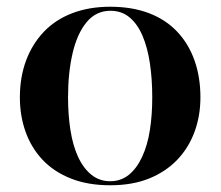

<svg xmlns="http://www.w3.org/2000/svg" viewBox="-20 -535 655 570"><path d="M307 -515Q372 -515 422 -496Q472 -477 506 -441Q540 -405 557.5 -355.5Q575 -306 575 -246Q575 -191 557.5 -143.5Q540 -96 506 -60.5Q472 -25 422.5 -5Q373 15 307 15Q241 15 190.5 -5Q140 -25 106.5 -60.5Q73 -96 56 -143.5Q39 -191 39 -246Q39 -306 57.5 -355.5Q76 -405 110.5 -441Q145 -477 195 -496Q245 -515 307 -515ZM308 -503Q265 -503 237 -469Q209 -435 195.5 -377Q182 -319 182 -246Q182 -195 189 -149.5Q196 -104 211.5 -70Q227 -36 251 -16.5Q275 3 307 3Q339 3 362.5 -16Q386 -35 402 -69.5Q418 -104 425 -149Q432 -194 432 -246Q432 -300 425 -347Q418 -394 403 -429Q388 -464 364.5 -483.5Q341 -503 308 -503Z"/></svg>

Font: Kalnia Thin Medium
Style: Regular
Weight: 500
Version: Version 1.105